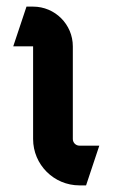

<svg xmlns="http://www.w3.org/2000/svg" viewBox="-20 -540 340 580"><path d="M60 -520 20 -400H80V-120C80 -42.7 142.7 20 220 20H240L280 -100H220C209 -100 200 -109 200 -120V-400C200 -466.2 146.2 -520 80 -520Z"/></svg>

Font: Abibas
Style: Medium
Weight: 500
Version: Version 0.3